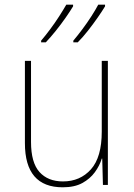

<svg xmlns="http://www.w3.org/2000/svg" viewBox="-20 -787 570 817"><path d="M247 10Q86 10 86 -178V-528H112V-183Q112 -95 148 -55Q184 -15 248 -15Q321 -15 367 -66.5Q413 -118 413 -227V-528H439V0H418L415 -112H413Q404 -82 383.5 -54Q363 -26 330 -8Q297 10 247 10ZM292 -614Q309 -634 330 -662Q351 -690 369 -718Q387 -746 398 -767H427V-760Q415 -740 395.5 -712Q376 -684 354 -656Q332 -628 311 -607H292ZM155 -614Q173 -635 193.5 -662.5Q214 -690 232 -718Q250 -746 262 -767H291V-760Q279 -740 259.5 -712Q240 -684 217.5 -656Q195 -628 175 -607H155Z"/></svg>

Font: Noto Sans Mono Condensed Thin
Style: Regular
Weight: 100
Width: 3
Designer: Monotype Design Team
Foundry: Monotype Imaging Inc.
Version: Version 2.014; ttfautohint (v1.8.4.7-5d5b)